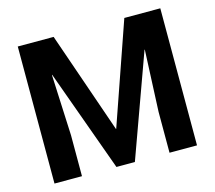

<svg xmlns="http://www.w3.org/2000/svg" viewBox="-102 -836 1076 962"><g transform="rotate(-15 436.5 -355.5)"><path d="M252.4 -710.9 434.6 -184.6H436L619.1 -710.9H805.7V0H663.1V-211.9L677.2 -530.8L675.8 -531.2L483.4 0H387.7L196.3 -529.3L194.8 -528.8L209 -211.9V0H66.4V-710.9Z"/></g></svg>

Font: Roboto Web
Style: Bold
Weight: 700
Designer: Google
Version: Version 1.200310; 2013